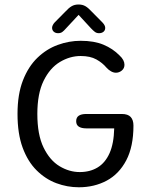

<svg xmlns="http://www.w3.org/2000/svg" viewBox="-20 -802 659 833"><path d="M322 10.5Q272 10.5 224.5 -7.2Q177 -25 138.8 -63Q100.5 -101 78.2 -161.5Q56 -222 56 -307.5Q56 -393 79.5 -453.2Q103 -513.5 142.5 -551.5Q182 -589.5 230.8 -607.2Q279.5 -625 330 -625Q388.5 -625 429 -608Q469.5 -591 498 -562Q509.5 -551.5 514.8 -541.2Q520 -531 520 -521Q520 -505.5 508.5 -496Q497 -486.5 483 -486.5Q472.5 -486.5 461.8 -492.5Q451 -498.5 442 -508.5Q424.5 -529.5 398 -544.2Q371.5 -559 330 -559Q283 -559 239.8 -533Q196.5 -507 169.2 -451.5Q142 -396 142 -307.5Q142 -217.5 169 -162Q196 -106.5 238.2 -81Q280.5 -55.5 326 -55.5Q370.5 -55.5 403.5 -75.5Q436.5 -95.5 455.2 -137.2Q474 -179 475.5 -245H355Q333.5 -245 322 -252.5Q310.5 -260 310.5 -276Q310.5 -292.5 321.8 -300Q333 -307.5 354.5 -307.5H508.5Q535 -307.5 547 -294.5Q559 -281.5 559 -257Q559 -166 527.8 -106.5Q496.5 -47 442.8 -18.2Q389 10.5 322 10.5ZM424.5 -704.5Q436.5 -692 436.5 -681Q436.5 -670.5 429 -664.2Q421.5 -658 409.5 -658Q399 -658 391.5 -663.8Q384 -669.5 375 -679L321 -737.5L266.5 -679Q257.5 -668.5 250.2 -663.2Q243 -658 232 -658Q220.5 -658 213.2 -664.5Q206 -671 206 -681.5Q206 -686.5 208.8 -692.5Q211.5 -698.5 217 -704.5L264 -752Q278 -767.5 290.8 -775Q303.5 -782.5 320.5 -782.5Q338 -782.5 350.5 -775.2Q363 -768 377.5 -752Z"/></svg>

Font: Sono ExtraLight Monospace
Style: Regular
Weight: 400
Version: Version 2.112